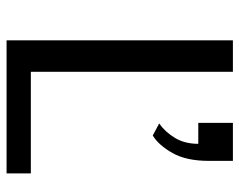

<svg xmlns="http://www.w3.org/2000/svg" viewBox="-94 -652 746 599"><g transform="rotate(90 279.5 -353.0)"><path d="M106.4 -706.1H204.6V-75.7H521.5V0H106.4ZM365.7 -476.1Q392.6 -495.1 410.9 -525.6Q429.2 -556.2 429.2 -598.1H363.8V-706.1H482.4V-630.9Q482.4 -561 458 -517.8Q433.6 -474.6 403.3 -456.1Z"/></g></svg>

Font: Monda
Style: Regular
Weight: 400
Designer: Vernon Adams
Foundry: Vernon Adams
Version: Version 2.100; ttfautohint (v1.8.3)